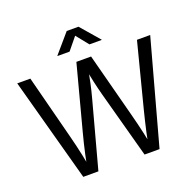

<svg xmlns="http://www.w3.org/2000/svg" viewBox="-157 -1102 1280 1265"><g transform="rotate(-20 482.5 -470.0)"><path d="M214.8 0 16.6 -727.5H108.4L224.6 -276.9Q233.9 -241.7 242.2 -205.8Q250.5 -169.9 258.3 -133.5Q266.1 -97.2 272.9 -59.6H262.2Q269.5 -97.2 277.3 -133.5Q285.2 -169.9 293.9 -205.8Q302.7 -241.7 312 -276.9L431.2 -727.5H534.2L652.3 -276.9Q661.6 -241.7 670.4 -205.8Q679.2 -169.9 687.3 -133.5Q695.3 -97.2 702.6 -59.6H690.9Q698.2 -97.2 706.1 -133.5Q713.9 -169.9 722.7 -205.8Q731.4 -241.7 740.2 -276.9L856 -727.5H948.7L749.5 0H644.5L518.1 -465.3Q505.4 -512.2 494.1 -563Q482.9 -613.8 472.7 -671.9H491.7Q481 -615.2 470.5 -565.4Q460 -515.6 446.3 -465.3L320.8 0ZM412.1 -806.2H327.6V-808.6L440.9 -940.4H523.4L637.2 -808.6V-806.2H551.8L482.4 -892.1Z"/></g></svg>

Font: Inter 24pt
Style: Regular
Weight: 400
Designer: Rasmus Andersson
Foundry: rsms
Version: Version 4.001;git-66647c0bb